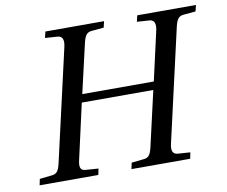

<svg xmlns="http://www.w3.org/2000/svg" viewBox="-76 -787 1045 883"><g transform="rotate(-10 446.0 -346.0)"><path d="M40 0 46 -29 101 -35Q119 -36 128 -46.5Q137 -57 143 -83L263 -609Q273 -656 241 -659L182 -663L189 -692H463L456 -663L401 -658Q383 -657 374 -646Q365 -635 359 -609L306 -379H640L692 -609Q702 -656 670 -659L611 -663L618 -692H892L885 -663L830 -658Q812 -657 803 -646Q794 -635 788 -609L668 -83Q657 -36 690 -33L749 -29L743 0H469L475 -29L530 -35Q548 -36 557 -46.5Q566 -57 572 -83L631 -341H297L239 -83Q233 -58 238 -46Q243 -34 261 -33L320 -29L314 0Z"/></g></svg>

Font: Heuristica
Style: Italic
Weight: 400
Italic angle: -13°
Version: Version 1.0.2